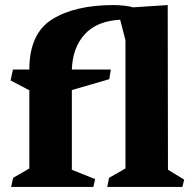

<svg xmlns="http://www.w3.org/2000/svg" viewBox="-20 -739 765 759"><path d="M701 0H404L411 -36L476 -73V-580L455 -661Q363 -656 315 -603.5Q267 -551 264 -464H418L412 -426L264 -383V-68L356 -31L349 0H24L32 -36L96 -73V-382L22 -421L31 -464H96Q96 -606 186 -662.5Q276 -719 430 -719Q448 -719 471 -716.5Q494 -714 506 -710L643 -719L644 -68L708 -29Z"/></svg>

Font: Sumana
Style: Bold
Weight: 700
Designer: Cyreal, Alexei Vanyashin (Devanagari), Olga Karpushina (Latin)
Foundry: Cyreal
Version: Version 1.015;PS 001.015;hotconv 1.0.70;makeotf.lib2.5.58329